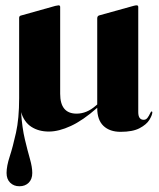

<svg xmlns="http://www.w3.org/2000/svg" viewBox="-20 -472 581 702"><path d="M50 -113.5V-406.5Q50 -413.5 56 -415L182.5 -450.5Q191 -452.5 194 -452.5Q200 -452.5 200 -446.5V-129Q200 -56.5 260 -56.5Q297 -56.5 329.5 -85L335.5 -90V-405Q335.5 -413 342 -415.5L468 -450.5Q475.5 -452.5 479.5 -452.5Q485.5 -452.5 485.5 -446.5V-62Q485.5 -34 505.5 -34Q514 -34 519.5 -41.5Q525 -49 528.5 -56.8Q532 -64.5 534 -64.5Q537 -64.5 537 -61.5Q536.5 -50.5 526 -33.5Q515.5 -16.5 490.2 -3.2Q465 10 421 10Q381 10 358.2 -11.8Q335.5 -33.5 335.5 -76.5V-78L335 -77.5Q283.5 -32 239.2 -11.5Q195 9 158.5 9Q121.5 9 94.8 -8.2Q68 -25.5 57 -62Q61 -4 71 37.8Q81 79.5 89.5 109.2Q98 139 98 160.5Q98 183 85 196Q72 209 51 209Q30.5 209 17.2 196Q4 183 4 160.5Q4 135.5 15.5 100.2Q27 65 38.5 13.2Q50 -38.5 50 -113.5Z"/></svg>

Font: Fraunces 144pt S000
Style: Bold
Weight: 700
Version: Version 1.000; ttfautohint (v1.8.3)